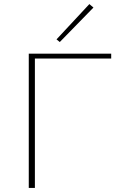

<svg xmlns="http://www.w3.org/2000/svg" viewBox="-20 -921 598 941"><path d="M438 -884 273 -715 257 -728 418 -901ZM525 -658V-634H151V0H121V-658Z"/></svg>

Font: EauTestInfant Extralight
Style: Regular
Weight: 250
Designer: Christian Thalmann (Catharsis Fonts)
Version: Version 0.001;PS 000.001;hotconv 1.0.88;makeotf.lib2.5.64775